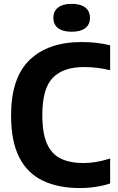

<svg xmlns="http://www.w3.org/2000/svg" viewBox="-20 -968 612 998"><path d="M396 9.5Q283 9.5 202.8 -28.8Q122.5 -67 80 -150.2Q37.5 -233.5 37.5 -368.5Q37.5 -563.5 134 -656.5Q230.5 -749.5 405 -749.5Q483 -749.5 552.5 -732.5V-603Q485.5 -619.5 417 -619.5Q308.5 -619.5 254.2 -563.5Q200 -507.5 200 -370.5Q200 -276 224 -221.5Q248 -167 295.5 -143.8Q343 -120.5 414 -120.5Q447 -120.5 481.5 -126.5Q516 -132.5 552.5 -144V-14.5Q520.5 -3.5 479.2 3Q438 9.5 396 9.5ZM352.5 -803Q307 -803 282.2 -821.5Q257.5 -840 257.5 -875.5Q257.5 -910.5 282.2 -929.2Q307 -948 352.5 -948Q398 -948 422.8 -929.2Q447.5 -910.5 447.5 -875.5Q447.5 -840 422.8 -821.5Q398 -803 352.5 -803Z"/></svg>

Font: Encode Sans SemiCondensed SemiCondensed
Style: Bold
Weight: 700
Width: 4
Designer: Multiple Designers
Foundry: Impallari Type
Version: Version 3.000; ttfautohint (v1.8.3) -l 8 -r 50 -G 200 -x 14 